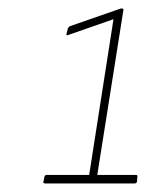

<svg xmlns="http://www.w3.org/2000/svg" viewBox="-20 -790 366 450"><path d="M86 -360Q80 -360 82 -365L84 -375Q85 -380 89 -380H189L246 -745L140 -708Q134 -706 136 -711L139 -723Q140 -725 141 -726.5Q142 -728 145 -729L260 -769Q262 -770 263 -770Q264 -770 265 -770H267Q270 -770 269 -765L208 -380H299Q303 -380 302 -375L301 -364Q300 -360 295 -360Z"/></svg>

Font: Sofia Sans Semi Condensed Thin
Style: Italic
Weight: 250
Italic angle: -9°
Version: Version 4.100